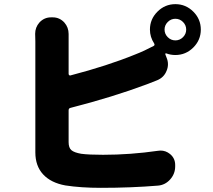

<svg xmlns="http://www.w3.org/2000/svg" viewBox="-20 -861 1040 936"><path d="M797.9 -679.7Q813.5 -664.1 835 -664.1Q856.4 -664.1 872.1 -679.7Q887.7 -695.3 887.7 -716.8Q887.7 -738.3 872.1 -753.9Q856.4 -769.5 835 -769.5Q813.5 -769.5 797.9 -753.9Q782.2 -738.3 782.2 -716.8Q782.2 -695.3 797.9 -679.7ZM314.5 -659.2V-501Q314.5 -497.1 317.4 -494.6Q320.3 -492.2 323.2 -493.2Q502.9 -540 639.6 -595.7Q682.6 -612.3 728.5 -636.7Q736.3 -640.6 731.4 -649.4Q710.9 -680.7 710.9 -716.8Q710.9 -767.6 747.6 -804.2Q784.2 -840.8 835 -840.8Q885.7 -840.8 922.4 -804.2Q959 -767.6 959 -716.8Q959 -666 922.4 -629.4Q885.7 -592.8 835 -592.8Q811.5 -592.8 791 -600.6Q788.1 -601.6 786.6 -600.1Q785.2 -598.6 786.1 -595.7L792 -580.1Q798.8 -564.5 798.8 -547.9Q798.8 -531.2 792 -515.6Q779.3 -483.4 746.1 -469.7Q714.8 -457 696.3 -450.2Q529.3 -387.7 323.2 -335Q314.5 -333 314.5 -323.2V-168Q314.5 -140.6 328.1 -128.9Q341.8 -117.2 376 -111.3Q412.1 -106.4 482.4 -106.4Q615.2 -106.4 751 -126Q756.8 -127 762.7 -127Q788.1 -127 808.6 -110.4Q834 -89.8 834 -56.6V-49.8Q834 -13.7 809.6 13.7Q785.2 41 750 43.9Q620.1 54.7 471.7 54.7Q374 54.7 298.8 43Q228.5 30.3 190.4 -10.7Q152.3 -51.8 152.3 -118.2V-659.2L151.4 -696.3Q151.4 -727.5 171.9 -751Q195.3 -776.4 228.5 -776.4H237.3Q270.5 -776.4 293.9 -751Q314.5 -727.5 314.5 -695.3Z"/></svg>

Font: Gen Jyuu GothicX Heavy
Style: Bold
Weight: 900
Designer: [Source Han Sans]
Ryoko NISHIZUKA  (kana & ideographs); Paul D. Hunt (Latin, Greek & Cyrillic); Wenlong ZHANG  (bopomofo
Version: Version 1.002.20150607